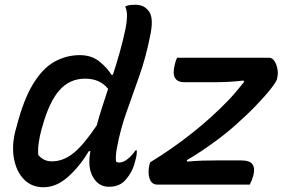

<svg xmlns="http://www.w3.org/2000/svg" viewBox="-20 -777 1190 808"><path d="M316 -545Q365 -545 398.5 -518Q432 -491 449 -462H455Q470 -508 483.5 -555.5Q497 -603 508 -655Q514 -684 514.5 -707.5Q515 -731 507 -750Q518 -755 528 -756Q538 -757 551 -757Q588 -757 608 -727.5Q628 -698 611 -622Q594 -536 566.5 -458Q539 -380 512.5 -305.5Q486 -231 472 -154Q466 -124 468 -98Q473 -93 482 -93Q499 -93 518 -108.5Q537 -124 550 -144H556Q556 -134 554.5 -123.5Q553 -113 548 -96Q542 -72 532.5 -54.5Q523 -37 511 -23Q497 -6 479 1.5Q461 9 438 9Q395 9 371.5 -31.5Q348 -72 360 -138L361 -141H354Q315 -76 266 -32.5Q217 11 163 11Q113 11 81 -22Q49 -55 39 -108.5Q29 -162 44 -223L50 -245Q79 -357 118.5 -422.5Q158 -488 208 -516.5Q258 -545 316 -545ZM726 -534H1112Q1126 -534 1135 -520Q1144 -506 1147.5 -487Q1151 -468 1147 -452L1146 -445Q1143 -433 1119.5 -403Q1096 -373 1057 -332.5Q1018 -292 967.5 -247.5Q917 -203 859 -163Q813 -130 766 -103L768 -97Q800 -100 830.5 -101Q861 -102 898 -102H993Q1032 -102 1043 -85Q1054 -68 1046 -38Q1041 -19 1031 0H643Q618 0 609.5 -25.5Q601 -51 609 -84L612 -94Q704 -150 788.5 -217Q873 -284 943 -357Q960 -375 975.5 -393.5Q991 -412 1007 -432L1005 -438Q971 -434 939.5 -432.5Q908 -431 876 -431H756Q696 -431 716 -507Q718 -515 720 -521.5Q722 -528 726 -534ZM141 -125Q163 -98 198 -98Q246 -98 289 -132.5Q332 -167 387 -249Q398 -290 410.5 -328Q423 -366 435 -403Q401 -446 338 -446Q273 -446 230 -397Q187 -348 159 -247L154 -230Q147 -204 143 -176.5Q139 -149 141 -125Z"/></svg>

Font: Recursive Sn Csl St Med
Style: Italic
Weight: 500
Italic angle: -15°
Version: Version 1.079;hotconv 1.0.112;makeotfexe 2.5.65598; ttfautoh